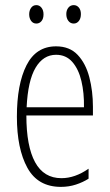

<svg xmlns="http://www.w3.org/2000/svg" viewBox="-20 -720 428 750"><path d="M199 -539Q252 -539 283.5 -505.5Q315 -472 329 -418Q343 -364 343 -303V-269H83Q83 -149 117 -86.5Q151 -24 220 -24Q273 -24 326 -61V-22Q304 -8 276.5 1Q249 10 218 10Q128 10 87 -64.5Q46 -139 46 -264Q46 -391 83.5 -465Q121 -539 199 -539ZM199 -506Q149 -506 119 -455.5Q89 -405 84 -301H308Q309 -357 298 -403.5Q287 -450 262.5 -478Q238 -506 199 -506ZM94 -664Q94 -679 101.5 -689.5Q109 -700 122 -700Q134 -700 142 -690Q150 -680 150 -664Q150 -647 142 -637.5Q134 -628 122 -628Q109 -628 101.5 -638.5Q94 -649 94 -664ZM239 -665Q239 -680 247 -690Q255 -700 268 -700Q280 -700 288 -690.5Q296 -681 296 -665Q296 -648 288 -638Q280 -628 268 -628Q255 -628 247 -638.5Q239 -649 239 -665Z"/></svg>

Font: Noto Sans Lao ExtraCondensed ExtraLight
Style: Regular
Weight: 200
Width: 2
Designer: Monotype Design Team
Foundry: Monotype Imaging Inc.
Version: Version 2.003; ttfautohint (v1.8.4.7-5d5b)